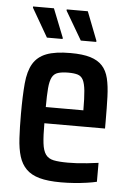

<svg xmlns="http://www.w3.org/2000/svg" viewBox="-51 -732 531 779"><g transform="rotate(5 214.0 -342.5)"><path d="M227 8Q173 8 139 -1.5Q105 -11 85 -31Q65 -51 55.5 -81.5Q46 -112 43.5 -155.5Q41 -199 41 -254Q41 -328 45.5 -378.5Q50 -429 68 -459.5Q86 -490 122 -504Q158 -518 220 -518Q270 -518 301 -508.5Q332 -499 350 -479.5Q368 -460 375.5 -429Q383 -398 384.5 -354.5Q386 -311 386 -255V-225H139Q139 -174 142.5 -144Q146 -114 157 -98.5Q168 -83 189.5 -78.5Q211 -74 248 -74Q266 -74 285 -75Q304 -76 326.5 -78.5Q349 -81 372 -84V-7Q356 -3 331.5 0.5Q307 4 280.5 6Q254 8 227 8ZM292 -271V-291Q292 -341 289 -370.5Q286 -400 278.5 -414.5Q271 -429 256.5 -433.5Q242 -438 218 -438Q193 -438 176.5 -433Q160 -428 152 -412.5Q144 -397 141.5 -368Q139 -339 139 -291H311ZM320 -572H257L189 -688V-693H275L320 -577ZM183 -572H119L52 -688V-693H137L183 -577Z"/></g></svg>

Font: Saira Condensed SemiBold
Style: Regular
Weight: 600
Width: 3
Designer: Hector Gatti with collaboration of the Omnibus-Type team
Foundry: Omnibus-Type
Version: Version 1.100